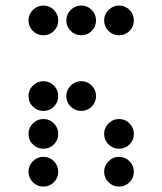

<svg xmlns="http://www.w3.org/2000/svg" viewBox="-20 -689 587 694"><path d="M136.7 -561.5Q114.7 -561.5 98.9 -577.1Q83 -592.8 83 -615.2Q83 -637.2 98.9 -653.1Q114.7 -668.9 136.7 -668.9Q159.2 -668.9 174.8 -653.1Q190.4 -637.2 190.4 -615.2Q190.4 -592.8 174.8 -577.1Q159.2 -561.5 136.7 -561.5ZM273.4 -561.5Q251.5 -561.5 235.6 -577.1Q219.7 -592.8 219.7 -615.2Q219.7 -637.2 235.6 -653.1Q251.5 -668.9 273.4 -668.9Q295.9 -668.9 311.5 -653.1Q327.1 -637.2 327.1 -615.2Q327.1 -592.8 311.5 -577.1Q295.9 -561.5 273.4 -561.5ZM410.2 -561.5Q388.2 -561.5 372.3 -577.1Q356.4 -592.8 356.4 -615.2Q356.4 -637.2 372.3 -653.1Q388.2 -668.9 410.2 -668.9Q432.6 -668.9 448.2 -653.1Q463.9 -637.2 463.9 -615.2Q463.9 -592.8 448.2 -577.1Q432.6 -561.5 410.2 -561.5ZM136.7 -288.1Q114.7 -288.1 98.9 -303.7Q83 -319.3 83 -341.8Q83 -363.8 98.9 -379.6Q114.7 -395.5 136.7 -395.5Q159.2 -395.5 174.8 -379.6Q190.4 -363.8 190.4 -341.8Q190.4 -319.3 174.8 -303.7Q159.2 -288.1 136.7 -288.1ZM273.4 -288.1Q251.5 -288.1 235.6 -303.7Q219.7 -319.3 219.7 -341.8Q219.7 -363.8 235.6 -379.6Q251.5 -395.5 273.4 -395.5Q295.9 -395.5 311.5 -379.6Q327.1 -363.8 327.1 -341.8Q327.1 -319.3 311.5 -303.7Q295.9 -288.1 273.4 -288.1ZM136.7 -151.4Q114.7 -151.4 98.9 -167Q83 -182.6 83 -205.1Q83 -227.1 98.9 -242.9Q114.7 -258.8 136.7 -258.8Q159.2 -258.8 174.8 -242.9Q190.4 -227.1 190.4 -205.1Q190.4 -182.6 174.8 -167Q159.2 -151.4 136.7 -151.4ZM410.2 -151.4Q388.2 -151.4 372.3 -167Q356.4 -182.6 356.4 -205.1Q356.4 -227.1 372.3 -242.9Q388.2 -258.8 410.2 -258.8Q432.6 -258.8 448.2 -242.9Q463.9 -227.1 463.9 -205.1Q463.9 -182.6 448.2 -167Q432.6 -151.4 410.2 -151.4ZM136.7 -14.6Q114.7 -14.6 98.9 -30.3Q83 -45.9 83 -68.4Q83 -90.3 98.9 -106.2Q114.7 -122.1 136.7 -122.1Q159.2 -122.1 174.8 -106.2Q190.4 -90.3 190.4 -68.4Q190.4 -45.9 174.8 -30.3Q159.2 -14.6 136.7 -14.6ZM410.2 -14.6Q388.2 -14.6 372.3 -30.3Q356.4 -45.9 356.4 -68.4Q356.4 -90.3 372.3 -106.2Q388.2 -122.1 410.2 -122.1Q432.6 -122.1 448.2 -106.2Q463.9 -90.3 463.9 -68.4Q463.9 -45.9 448.2 -30.3Q432.6 -14.6 410.2 -14.6Z"/></svg>

Font: DatDot
Style: Regular
Weight: 400
Designer: GGBot
Version: 1.00